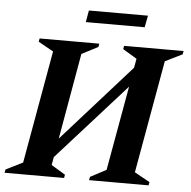

<svg xmlns="http://www.w3.org/2000/svg" viewBox="-70 -870 920 926"><g transform="rotate(5 390.5 -407.5)"><path d="M-14 0 -11 -16 71 -57 168 -603 95 -644 98 -660H387L384 -644L305 -603L232 -187L564 -559L572 -603L504 -644L507 -660H795L792 -644L709 -603L612 -57L686 -16L683 0H395L398 -16L475 -57L548 -466L216 -96L209 -57L277 -16L274 0ZM313 -758 323 -815H609L598 -758Z"/></g></svg>

Font: Spectral SC
Style: Bold Italic
Weight: 700
Italic angle: -10°
Designer: Jean-Baptiste Levee
Foundry: Production Type
Version: Version 2.001